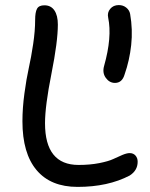

<svg xmlns="http://www.w3.org/2000/svg" viewBox="-20 -731 592 760"><path d="M435.1 -402.8Q413.1 -402.8 398.7 -422.9Q384.3 -442.9 392.1 -470.2Q424.3 -584 408.2 -661.1Q403.8 -681.2 416.3 -696Q428.7 -710.9 450.2 -710.9Q467.3 -710.9 479.7 -700.9Q492.2 -690.9 495.1 -675.8Q505.9 -613.8 499.3 -552.7Q492.7 -491.7 473.1 -436Q463.4 -402.8 435.1 -402.8ZM287.1 8.8Q180.7 8.8 124.8 -57.6Q68.8 -124 68.8 -251Q68.8 -303.2 76.7 -361.3Q84.5 -419.4 94 -461.9Q103.5 -504.4 111.3 -556.9Q119.1 -609.4 119.1 -651.9Q119.1 -682.6 126.5 -696.3Q133.8 -710 155.8 -710Q181.6 -710 195.3 -689.9Q209 -669.9 209 -633.8Q209 -566.4 183.6 -439Q158.2 -311.5 158.2 -243.2Q158.2 -78.1 291 -78.1Q336.4 -78.1 373.3 -85.4Q410.2 -92.8 428.5 -101.6Q446.8 -110.4 464.4 -117.7Q481.9 -125 493.2 -125Q507.8 -125 516.4 -115.2Q524.9 -105.5 524.9 -90.8Q524.9 -56.2 493.2 -36.1Q407.2 8.8 287.1 8.8Z"/></svg>

Font: Shantell Sans Normal
Style: Regular
Weight: 400
Designer: Stephen Nixon, Anya Danilova, Shantell Martin
Foundry: Arrow Type
Version: Version 1.006;[559af2be0]